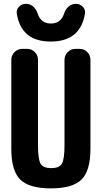

<svg xmlns="http://www.w3.org/2000/svg" viewBox="-20 -990 540 1019"><path d="M403.3 -730.5Q426.8 -730.5 443.4 -713.4Q460 -696.3 460 -672.9V-200.2Q460 -84 412.6 -37.1Q365.2 9.8 250 9.8Q134.8 9.8 87.4 -37.1Q40 -84 40 -200.2V-672.9Q40 -696.3 57.1 -713.4Q74.2 -730.5 96.7 -730.5H125Q148.4 -730.5 165 -713.4Q181.6 -696.3 181.6 -672.9V-219.7Q181.6 -143.6 195.8 -120.6Q210 -97.7 252 -97.7Q293.9 -97.7 308.1 -120.6Q322.3 -143.6 322.3 -219.7V-672.9Q322.3 -696.3 339.4 -713.4Q356.4 -730.5 378.9 -730.5ZM320.3 -918Q327.1 -940.4 343.8 -955.1Q360.4 -969.7 382.3 -969.7Q404.3 -969.7 419.4 -954.1Q434.6 -938.5 430.7 -917Q406.2 -769.5 249.5 -769.5Q92.8 -769.5 69.3 -917Q65.4 -938.5 80.6 -954.1Q95.7 -969.7 117.7 -969.7Q139.6 -969.7 156.2 -955.1Q172.9 -940.4 179.7 -918Q197.3 -865.2 250 -865.2Q302.7 -865.2 320.3 -918Z"/></svg>

Font: Rounded Mgen+ 1mn bold
Style: Bold
Weight: 700
Designer: [Source Han Sans]
Ryoko NISHIZUKA  (kana & ideographs); Paul D. Hunt (Latin, Greek & Cyrillic); Wenlong ZHANG  (bopomofo
Version: Version 1.059.20150602